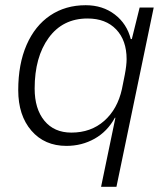

<svg xmlns="http://www.w3.org/2000/svg" viewBox="-20 -550 636 737"><path d="M423 -98H421Q392 -45 343 -17.5Q294 10 235 10Q151 10 100.5 -48.5Q50 -107 50 -204Q50 -304 82 -377.5Q114 -451 172.5 -490.5Q231 -530 309 -530Q374 -530 420.5 -494.5Q467 -459 482 -400H486L516 -521H570L427 167H368ZM448 -208 459 -263Q466 -300 466 -323Q466 -395 426 -437Q386 -479 316 -479Q221 -479 167 -405Q113 -331 113 -210Q113 -132 150.5 -86.5Q188 -41 254 -41Q329 -41 380 -86Q431 -131 448 -208Z"/></svg>

Font: Mona Sans Light
Style: Italic
Weight: 300
Italic angle: -11.7°
Designer: Deni Anggara
Foundry: GitHub
Version: Version 2.000